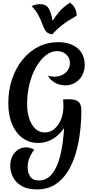

<svg xmlns="http://www.w3.org/2000/svg" viewBox="-20 -1131 727 1480"><path d="M280 260Q341 260 381.5 209.5Q422 159 444.5 68.5Q467 -22 474 -144Q438 -90 386 -59.5Q334 -29 274 -29Q205 -29 153 -67.5Q101 -106 72.5 -175Q44 -244 44 -335Q44 -436 73 -521.5Q102 -607 154 -671Q206 -735 276 -770.5Q346 -806 428 -806Q523 -806 578 -759Q633 -712 633 -631Q633 -586 613.5 -550Q594 -514 559.5 -493.5Q525 -473 482 -473Q440 -473 404.5 -493Q369 -513 349 -547Q373 -540 400 -540Q451 -540 485 -570Q519 -600 519 -645Q519 -685 491 -711Q463 -737 420 -737Q374 -737 332.5 -704Q291 -671 258.5 -614.5Q226 -558 207.5 -485Q189 -412 189 -332Q189 -232 226.5 -171Q264 -110 326 -110Q367 -110 399 -137Q431 -164 450 -210Q469 -256 469 -314Q469 -339 466 -364Q474 -365 487.5 -365.5Q501 -366 509 -366Q565 -366 586 -346Q607 -326 607 -280Q607 -196 596.5 -109.5Q586 -23 562.5 55.5Q539 134 499.5 195.5Q460 257 402.5 293Q345 329 266 329Q191 329 145.5 302Q100 275 79.5 233Q59 191 59 148Q59 85 94.5 45Q130 5 181 5Q211 5 244 22Q225 46 209 80.5Q193 115 193 159Q193 199 212.5 229.5Q232 260 280 260ZM520 -1111Q527 -1106 538.5 -1094.5Q550 -1083 560 -1062.5Q570 -1042 571 -1010Q503 -972 459.5 -938Q416 -904 384 -867Q357 -869 342.5 -881.5Q328 -894 319 -914.5Q310 -935 300 -961.5Q290 -988 273 -1019Q256 -1050 224 -1084Q244 -1093 259 -1096Q274 -1099 291 -1099Q331 -1099 351 -1072.5Q371 -1046 386 -971Q409 -1008 438.5 -1042.5Q468 -1077 520 -1111Z"/></svg>

Font: Merienda SemiBold
Style: Regular
Weight: 600
Designer: Eduardo Rodriguez Tunni
Foundry: Eduardo Rodriguez Tunni
Version: Version 2.001; ttfautohint (v1.8.4.7-5d5b)